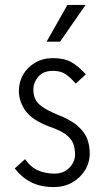

<svg xmlns="http://www.w3.org/2000/svg" viewBox="-20 -755 427 783"><path d="M40 -68 82 -106Q104 -74 134.5 -60.5Q165 -47 202 -47Q240 -47 263 -71Q286 -95 286 -125Q286 -144 281 -163Q276 -182 255.5 -201Q235 -220 186 -237Q112 -264 84.5 -302.5Q57 -341 57 -384Q57 -421 74.5 -451Q92 -481 123.5 -499.5Q155 -518 196 -518Q241 -518 270 -502Q299 -486 330 -452L289 -414Q267 -439 247.5 -452.5Q228 -466 196 -466Q156 -466 136 -442Q116 -418 116 -389Q116 -370 123 -353Q130 -336 151 -320.5Q172 -305 213 -288Q270 -266 298.5 -240Q327 -214 336.5 -186.5Q346 -159 346 -130Q346 -92 326.5 -60.5Q307 -29 274 -10.5Q241 8 198 8Q149 8 110.5 -10Q72 -28 40 -68ZM170 -585 255 -735H329L225 -585Z"/></svg>

Font: Radio Canada Condensed Light
Style: Regular
Weight: 300
Width: 3
Designer: Charles Daoud, Etienne Aubert Bonn, Alexandre Saumier Demers, Jacques Le Bailly
Foundry: Radio-Canada
Version: Version 2.104; ttfautohint (v1.8.4.7-5d5b);gftools[0.9.28.de